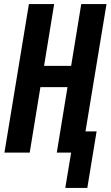

<svg xmlns="http://www.w3.org/2000/svg" viewBox="-20 -755 547 950"><path d="M303 175 332 0H261L314 -324H180L127 0H2L123 -735H248L198 -429H332L382 -735H507L403 -105H458L412 175Z"/></svg>

Font: Iosevka Curly Extrabold
Style: Italic
Weight: 800
Italic angle: -9°
Monospace: yes
Designer: Belleve Invis
Foundry: Belleve Invis
Version: Version 22.1.2; ttfautohint (v1.8.4)